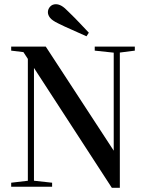

<svg xmlns="http://www.w3.org/2000/svg" viewBox="-20 -885 693 910"><path d="M33 0V-19L118 -29H136L227 -19V0ZM112 0V-649H141V-332V0ZM429 -645V-664H619V-645L541 -635H523ZM510 5 141 -563H140L91 -638L33 -645V-664H197L530 -154H519V-332V-664H548V5ZM401 -730 390 -713Q351 -731 318.5 -745Q286 -759 256 -774Q227 -788 217 -801Q207 -814 207 -827Q207 -842 217.5 -853.5Q228 -865 245 -865Q258 -865 272 -857Q286 -849 306 -828Q336 -799 358 -775.5Q380 -752 401 -730Z"/></svg>

Font: Source Serif 4 60pt SemiBold
Style: Regular
Weight: 600
Version: Version 4.004;hotconv 1.0.116;makeotfexe 2.5.65601